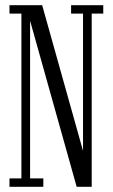

<svg xmlns="http://www.w3.org/2000/svg" viewBox="-20 -720 434 740"><path d="M16.5 0V-32.5H62.5V-667.5H16.5V-700H142.5L300 -138.5V-667.5H254V-700H378V-667.5H333.5V0H275.5L96 -640V-32.5H147V0Z"/></svg>

Font: Imbue 10pt Light
Style: Regular
Weight: 300
Designer: Tyler Finck
Foundry: Etcetera Type Company
Version: Version 1.102; ttfautohint (v1.8.3)